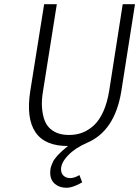

<svg xmlns="http://www.w3.org/2000/svg" viewBox="-20 -680 659 909"><path d="M294.9 209Q261.2 209 239.5 190.2Q217.8 171.4 217.8 138.2Q217.8 128.4 219.2 119.1Q220.7 109.9 224.6 100.8Q228.5 91.8 231.2 85.2Q233.9 78.6 241.2 69.8Q248.5 61 251.5 57.1Q254.4 53.2 264.4 43.9Q274.4 34.7 276.4 32.7Q278.3 30.8 289.8 21.2Q301.3 11.7 301.8 11.2Q192.4 11.7 147.9 -54Q103.5 -119.6 123 -247.1L189 -660.2H249L184.1 -251Q175.8 -203.6 179 -168.2Q182.1 -132.8 191.9 -108.4Q201.7 -84 219.5 -69.1Q237.3 -54.2 258.8 -47.6Q280.3 -41 307.1 -41Q340.8 -41 369.4 -51.8Q397.9 -62.5 423.8 -85.9Q449.7 -109.4 468.8 -151.4Q487.8 -193.4 497.1 -251L561 -660.2H619.1L554.2 -247.1Q523.4 -59.6 392.1 -3.9Q335.9 20.5 302.5 55.4Q269 90.3 269 121.1Q269 141.1 281.2 152.1Q293.5 163.1 312 163.1Q332.5 163.1 356 148.9L369.1 183.1Q353 193.4 331.8 201.2Q310.5 209 294.9 209Z"/></svg>

Font: Office Code Pro D Light Italic
Style: Regular
Weight: 300
Italic angle: -9°
Designer: Nathan Rutzky & Paul D. Hunt
Foundry: Adobe Systems Incorporated
Version: Version 1.004;PS 001.004;hotconv 1.0.70;makeotf.lib2.5.58329